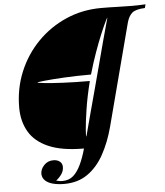

<svg xmlns="http://www.w3.org/2000/svg" viewBox="-59 -761 859 1001"><g transform="rotate(-5 370.0 -260.5)"><path d="M416 -335Q396 -255 386 -189.5Q376 -124 373 -86Q370 -48 373 -48Q373 -48 381.5 -80.5Q390 -113 404.5 -167Q419 -221 436.5 -285.5Q454 -350 471 -415Q488 -480 502.5 -534Q517 -588 526.5 -621.5Q536 -655 536 -656Q534 -656 523 -633Q512 -610 495.5 -570.5Q479 -531 460.5 -479Q442 -427 425 -368Q349 -368 285 -364.5Q221 -361 182.5 -357Q144 -353 143 -351Q143 -349 179 -345Q215 -341 277.5 -338Q340 -335 416 -335ZM355 13Q240 13 170 -17.5Q100 -48 68.5 -102.5Q37 -157 37 -229Q37 -328 73 -415Q109 -502 173.5 -568Q238 -634 323.5 -671.5Q409 -709 508 -709Q552 -709 591.5 -707.5Q631 -706 668 -706Q686 -706 704.5 -706.5Q723 -707 740 -708L735 -689Q686 -687 667.5 -670.5Q649 -654 640 -621L500 -87Q479 -8 444.5 54.5Q410 117 359 152.5Q308 188 237 188Q204 188 178.5 181.5Q153 175 138 161Q123 147 122 126Q122 101 141.5 80.5Q161 60 190 60Q211 60 224 70.5Q237 81 237 99Q237 119 225.5 136Q214 153 196 167Q203 169 211 170.5Q219 172 228 172Q263 172 285.5 152Q308 132 325 96Q342 60 355 13Z"/></g></svg>

Font: Playfair Display Medium
Style: Italic
Weight: 500
Italic angle: -14°
Designer: Claus Eggers Sørensen
Foundry: Claus Eggers Sørensen
Version: Version 1.203